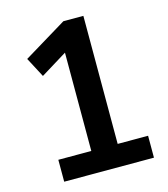

<svg xmlns="http://www.w3.org/2000/svg" viewBox="-106 -789 762 872"><g transform="rotate(-15 274.5 -352.5)"><path d="M88 0V-103H243V-602L298 -599L119 -489L70 -582L273 -705H367V-103H510V0Z"/></g></svg>

Font: Nunito Sans 10pt SemiCondensed
Style: Bold
Weight: 700
Width: 4
Designer: Vernon Adams
Foundry: Vernon Adams
Version: Version 3.101;gftools[0.9.27]